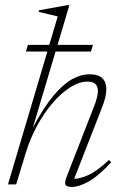

<svg xmlns="http://www.w3.org/2000/svg" viewBox="-20 -730 484 760"><path d="M82.5 -126.5 44 0H11.5L167.5 -526H82.5L90.5 -552.5H175L208.5 -665L133 -683L135 -689.5L246 -709.5H254.5L208 -552.5H348L340 -526H200L110 -224.5Q153 -305.5 192 -351.8Q231 -398 266.2 -417Q301.5 -436 333 -436Q369 -436 385 -420.5Q401 -405 401 -377.5Q401 -347 383 -302.5L273.5 -22Q296.5 -22.5 329.2 -36.8Q362 -51 411.5 -97L420 -87.5Q368.5 -32 330 -11Q291.5 10 265 10Q243.5 10 239.2 1Q235 -8 243.5 -29.5L353.5 -312Q367.5 -348 367.5 -370Q367.5 -407 327 -407Q293.5 -407 257.8 -384.2Q222 -361.5 188.2 -322.2Q154.5 -283 127 -232.5Q99.5 -182 82.5 -126.5Z"/></svg>

Font: Newsreader Text ExtraLight
Style: Italic
Weight: 275
Italic angle: -17°
Designer: Hugues Gentile
Foundry: Production Type
Version: Version 1.001